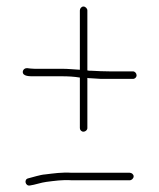

<svg xmlns="http://www.w3.org/2000/svg" viewBox="-20 -581 489 589"><path d="M390 -40C390 -46 384 -51 378 -51H200C170 -53 144 -49 119 -46C103 -45 80 -37 67 -34C52 -31 58 -9 72 -12C87 -14 106 -21 122 -23C146 -26 172 -30 199 -28H378C384 -28 390 -34 390 -40ZM225 -549V-367C207 -368 189 -370 170 -370H86C79 -370 70 -371 63 -372C56 -372 51 -368 50 -362C48 -346 72 -347 86 -347H170C189 -347 208 -346 225 -343V-188C225 -182 230 -177 236 -177C242 -177 248 -182 248 -188V-342C251 -341 255 -341 258 -341L290 -339H388C394 -339 399 -344 399 -350C399 -356 394 -362 388 -362H318C299 -362 278 -363 260 -364C255 -364 251 -364 248 -365V-549C248 -555 242 -561 236 -561C230 -561 225 -555 225 -549Z"/></svg>

Font: Electronic
Style: ExLt
Weight: 200
Version: Version 1.011